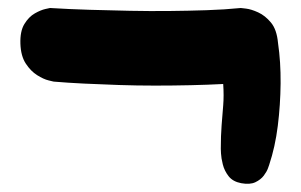

<svg xmlns="http://www.w3.org/2000/svg" viewBox="-20 -467 752 480"><path d="M583 -9Q562 -13 551.5 -26.5Q541 -40 537 -56Q533 -72 532.5 -83.5Q532 -95 532 -95Q532 -128 534 -153.5Q536 -179 538 -203.5Q540 -228 538 -257Q500 -255 456.5 -254Q413 -253 367.5 -253Q322 -253 277 -254.5Q232 -256 190.5 -258Q149 -260 114 -263Q114 -263 101.5 -266Q89 -269 73 -279Q57 -289 44.5 -308Q32 -327 31 -358Q30 -389 41 -407Q52 -425 67 -433.5Q82 -442 93.5 -444.5Q105 -447 105 -447Q154 -444 204.5 -442.5Q255 -441 305 -440Q355 -439 403 -439.5Q451 -440 496.5 -441.5Q542 -443 582 -447Q582 -447 595 -445.5Q608 -444 625.5 -436Q643 -428 657.5 -410.5Q672 -393 675 -360Q682 -312 681.5 -258.5Q681 -205 674.5 -152.5Q668 -100 653 -55Q653 -55 650 -46.5Q647 -38 639.5 -28Q632 -18 618.5 -11.5Q605 -5 583 -9Z"/></svg>

Font: Sour Gummy Black
Style: Regular
Weight: 900
Version: Version 1.000